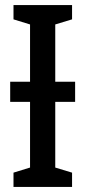

<svg xmlns="http://www.w3.org/2000/svg" viewBox="-20 -734 336 754"><path d="M263 -714V-658L197 -638V-413H275V-334H197V-76L263 -56V0H33V-56L98 -76V-334H20V-413H98V-638L33 -658V-714Z"/></svg>

Font: Noto Sans ExtraCondensed Medium
Style: Regular
Weight: 500
Width: 2
Designer: Monotype Design Team
Foundry: Monotype Imaging Inc.
Version: Version 2.013; ttfautohint (v1.8.4.7-5d5b)